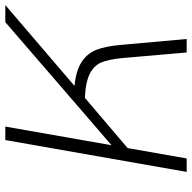

<svg xmlns="http://www.w3.org/2000/svg" viewBox="-20 -720 740 741"><g transform="rotate(-90 350.5 -350.0)"><path d="M547 -256 570 0H518L496 -253Q491 -301 480 -328.5Q469 -356 437.5 -373Q406 -390 343 -393L149 -228L109 0H57L180 -700H232L160 -290L635 -700H701L389 -433Q449 -427 482 -405Q515 -383 528.5 -348Q542 -313 547 -256Z"/></g></svg>

Font: KoHo Light
Style: Italic
Weight: 300
Italic angle: -10°
Version: Version 1.000; ttfautohint (v1.6)